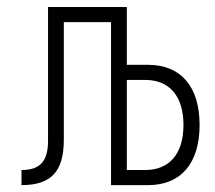

<svg xmlns="http://www.w3.org/2000/svg" viewBox="-20 -538 626 558"><path d="M42.5 0C128.9 0 165.5 -39.6 165.5 -132.3V-473.6H302.7V0H410.6C505.9 0 560.1 -63.5 560.1 -174.8C560.1 -286.1 505.9 -349.6 410.6 -349.6H348.6V-517.6H119.6V-128.9C119.6 -69.3 96.7 -43.9 42.5 -43.9ZM348.6 -43.9V-305.7H401.9C472.7 -305.7 513.2 -258.3 513.2 -174.8C513.2 -91.3 472.7 -43.9 401.9 -43.9Z"/></svg>

Font: Cascadia Code PL ExtraLight
Style: Regular
Weight: 200
Monospace: yes
Designer: Aaron Bell
Foundry: Saja Typeworks
Version: Version 2404.023